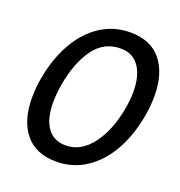

<svg xmlns="http://www.w3.org/2000/svg" viewBox="-132 -830 899 957"><g transform="rotate(20 318.0 -352.0)"><path d="M381 -626Q445 -626 479 -577.5Q513 -529 513 -444Q513 -402 504 -352Q482 -230 424 -154Q366 -78 287 -78Q222 -78 188.5 -125.5Q155 -173 155 -259Q155 -304 164 -356Q185 -477 238.5 -551.5Q292 -626 381 -626ZM619 -460Q619 -580 563 -649Q507 -718 399 -718Q312 -718 241 -671.5Q170 -625 123.5 -542Q77 -459 58 -353Q48 -299 48 -245Q48 -124 104.5 -55Q161 14 269 14Q357 14 427.5 -33Q498 -80 544 -162.5Q590 -245 609 -352Q619 -406 619 -460Z"/></g></svg>

Font: Geom
Style: Italic
Weight: 400
Italic angle: -10°
Version: Version 1.102